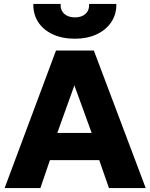

<svg xmlns="http://www.w3.org/2000/svg" viewBox="-20 -957 765 977"><path d="M3.5 0 265 -700H457.5L721.5 0H534.5L485 -142H234L185.5 0ZM271.5 -280.5H446.5L358.5 -522.5ZM361.5 -760Q297 -760 248.8 -782.2Q200.5 -804.5 174.5 -844.5Q148.5 -884.5 149.5 -937H288.5Q286.5 -906 306.5 -887.2Q326.5 -868.5 361.5 -868.5Q396 -868.5 415.8 -887.2Q435.5 -906 433.5 -937H572Q573 -884.5 546.2 -844.5Q519.5 -804.5 471.5 -782.2Q423.5 -760 361.5 -760Z"/></svg>

Font: Geologica Roman
Style: Bold
Weight: 700
Designer: Sindre Bremnes, Frode Helland
Foundry: Monokrom Skriftforlag AS
Version: Version 1.010;gftools[0.9.28]